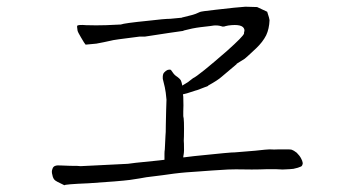

<svg xmlns="http://www.w3.org/2000/svg" viewBox="-20 -623 1040 572"><path d="M221 -512Q212 -527 211 -532Q209 -545 210 -546Q212 -550 237 -548Q266 -547 296 -548Q337 -550 340 -550Q350 -554 420 -561Q470 -567 487 -567L519 -570H520H521L522 -571H523L551 -578Q563 -581 575 -587Q577 -589 623 -594L677 -600L711 -603Q715 -603 746 -602L776 -588Q783 -567 783 -563Q782 -537 773 -518Q763 -498 743 -479Q711 -449 709 -448L685 -433V-432L640 -394Q629 -384 600 -368V-367Q593 -364 566 -354H565Q558 -352 537 -345Q530 -343 525 -342L526 -335Q527 -305 526 -291V-277Q529 -268 528 -217Q527 -201 528 -195Q529 -172 527 -162Q526 -158 526 -154Q550 -157 559 -158Q674 -170 679 -169Q692 -170 740 -174Q776 -178 783 -178Q796 -177 812 -178Q826 -178 835 -178Q846 -178 849 -177Q855 -175 864 -168Q873 -159 877 -151Q881 -144 882 -137Q881 -129 877 -127Q869 -123 854 -120Q847 -119 822 -118Q810 -119 801 -119Q778 -119 777 -119Q753 -118 730 -118Q671 -119 659 -118Q607 -115 570 -112Q525 -109 518 -108Q506 -107 464 -101Q417 -95 416 -95Q401 -92 367 -87Q336 -83 244 -77Q171 -74 172 -71Q171 -72 170 -72Q145 -84 145 -85Q138 -90 136 -102Q133 -112 136 -119Q138 -127 145 -129Q150 -131 163 -130Q185 -129 189 -129Q216 -129 220 -128Q221 -128 261 -130L361 -135Q362 -136 453 -145Q460 -146 470 -147Q470 -150 470 -152Q470 -159 470 -165Q470 -172 471 -178L473 -219Q474 -225 474 -250Q474 -254 475 -295Q476 -322 476 -326Q474 -350 471 -363Q465 -388 465 -388Q464 -402 469 -407Q479 -418 489 -415Q498 -401 504 -397Q516 -389 519 -383Q521 -378 522 -373Q523 -370 523 -368L541 -379L542 -380Q553 -389 555 -390Q571 -397 657 -472Q704 -514 707 -523V-524V-526Q709 -532 708 -535Q704 -553 660 -547Q650 -545 648 -544Q643 -543 639 -545Q629 -548 617 -547Q613 -546 577 -542Q553 -539 527 -532L526 -531Q515 -529 484 -525L412 -514H397H396Q315 -504 311 -502Q289 -497 267 -493Q236 -490 235 -490Q232 -493 221 -512Z"/></svg>

Font: ToneOZ-Pinyin-Tsuipita-TC
Style: Regular
Weight: 400
Designer: ÂÆ£ÂøóÂáåJeffrey Xuan(jeffreyx@gmail.com, ToneOZ.com) ÈòøÂù§(cjkFonts)
Foundry: ToneOZ
Version: Version 0.24071